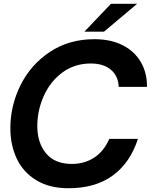

<svg xmlns="http://www.w3.org/2000/svg" viewBox="-20 -985 813 1019"><path d="M35 -304Q35 -425 89.5 -534Q144 -643 245.5 -710Q347 -777 481 -777Q568 -777 631 -745Q694 -713 727.5 -655.5Q761 -598 760 -524H610Q608 -581 569 -614.5Q530 -648 462 -648Q376 -648 311.5 -600.5Q247 -553 212.5 -476Q178 -399 178 -316Q178 -227 224.5 -171Q271 -115 361 -115Q429 -115 480.5 -149Q532 -183 560 -248H712Q671 -121 578.5 -53.5Q486 14 344 14Q242 14 172.5 -28.5Q103 -71 69 -143Q35 -215 35 -304ZM532 -817H428L569 -965H708Z"/></svg>

Font: Open Sauce Sans
Style: Bold Italic
Weight: 700
Italic angle: -10°
Designer: Alfredo Marco Pradil
Foundry: Creative Sauce Fz LLC
Version: Version 1.477